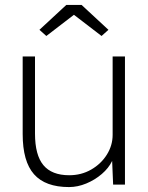

<svg xmlns="http://www.w3.org/2000/svg" viewBox="-20 -749 600 779"><path d="M260 10Q164 10 118 -42Q72 -94 72 -205V-520H122V-207Q122 -120 156 -79Q190 -38 261 -38Q310 -38 350 -61Q390 -84 413.5 -121.5Q437 -159 437 -202V-520H487V0H439L435 -96Q421 -67 393 -43Q365 -19 330 -4.5Q295 10 260 10ZM168 -603 140 -628 249 -729H311L420 -628L392 -603L280 -689Z"/></svg>

Font: Lexend Deca ExtraLight
Style: Regular
Weight: 200
Designer: Bonnie Shaver-Troup, Thomas Jockin
Foundry: Lexend
Version: Version 1.008; ttfautohint (v1.8.4.7-5d5b)